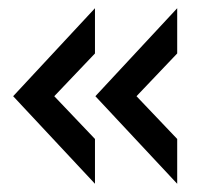

<svg xmlns="http://www.w3.org/2000/svg" viewBox="-20 -454 507 467"><path d="M411 -324 312 -220 411 -116V-7L212 -220L411 -434ZM211 -324 112 -220 211 -116V-7L12 -220L211 -434Z"/></svg>

Font: Tilda Sans Semibold
Style: Regular
Weight: 600
Designer: ParaType Ltd
Foundry: ParaType Ltd
Version: Version 1.009